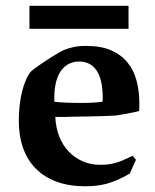

<svg xmlns="http://www.w3.org/2000/svg" viewBox="-20 -631 540 668"><path d="M453.1 -75.2 431.6 -27.3Q389.6 -2 349.1 8.8Q315.9 17.1 276.9 17.1Q221.2 17.1 178 1.5Q134.8 -14.2 105.2 -43.7Q75.7 -73.2 60.5 -115.7Q45.4 -158.2 45.4 -211.4Q45.4 -237.8 48.3 -264.4Q51.3 -291 57.1 -314Q63 -336.9 71.3 -355.5Q79.6 -374 89.8 -384.3Q91.8 -386.2 99.4 -391.8Q106.9 -397.5 117.4 -404.8Q127.9 -412.1 140.4 -420.2Q152.8 -428.2 164.3 -435.5Q175.8 -442.9 185.5 -448.2Q195.3 -453.6 200.2 -456.1Q217.3 -463.4 237.3 -467.5Q257.3 -471.7 280.8 -471.2Q331.1 -471.2 366.2 -456.1Q401.4 -440.9 423.3 -414.1Q445.3 -387.2 455.1 -350.6Q464.8 -314 464.8 -271Q464.8 -264.2 464.6 -257.6Q464.4 -251 463.9 -244.6Q456.5 -242.7 444.1 -240Q431.6 -237.3 418.9 -235.1Q406.2 -232.9 395.8 -231.2Q385.3 -229.5 381.8 -229Q372.1 -228.5 356 -227.8Q339.8 -227.1 321.8 -226.6Q303.7 -226.1 285.2 -225.8Q266.6 -225.6 251.7 -225.3Q236.8 -225.1 227.8 -224.9Q218.8 -224.6 218.8 -224.6Q215.3 -224.1 211.9 -224.1Q208.5 -224.1 204.6 -224.1H172.4Q174.3 -185.5 186.8 -154.8Q199.2 -124 220.2 -102.5Q241.2 -81.1 268.8 -69.3Q296.4 -57.6 328.6 -57.6Q343.8 -57.6 356 -59.1Q368.2 -60.5 380.9 -64Q393.6 -67.4 408 -73.5Q422.4 -79.6 441.4 -88.9ZM336.9 -277.3Q336.9 -280.8 337.2 -283.9Q337.4 -287.1 337.4 -290Q337.4 -325.2 331.3 -349.4Q325.2 -373.5 314.2 -388.4Q303.2 -403.3 288.1 -410.2Q272.9 -417 255.4 -417Q237.3 -417 221.4 -409.7Q205.6 -402.3 193.8 -387Q182.1 -371.6 175.5 -347.4Q168.9 -323.2 168.9 -289.1V-277.3Q197.8 -272.9 265.1 -272.9Q308.6 -272.9 336.9 -277.3ZM82.5 -610.8H427.2V-530.8H82.5Z"/></svg>

Font: XB Kayhan
Style: Bold
Weight: 700
Designer: Behnam
Foundry: Irmug
Version: Version 7.300 2009